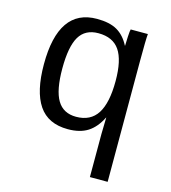

<svg xmlns="http://www.w3.org/2000/svg" viewBox="-111 -625 821 923"><g transform="rotate(15 300.0 -164.0)"><path d="M258.3 -536.1Q321.3 -536.1 358.9 -514.4Q396.5 -492.7 420.4 -446.3H421.4Q421.4 -460.9 423.1 -491.9Q424.8 -522.9 427.2 -528.8H512.7Q509.8 -502.4 509.8 -391.1V207.5H421.4V-6.8L423.3 -88.9H422.4Q396.5 -36.6 357.9 -12Q319.3 12.7 258.8 12.7Q160.2 12.7 113.8 -55.9Q67.4 -124.5 67.4 -259.8Q67.4 -536.1 258.3 -536.1ZM421.4 -270.5Q421.4 -374 388.2 -422.6Q355 -471.2 282.7 -471.2Q217.3 -471.2 187.7 -421.4Q158.2 -371.6 158.2 -262.7Q158.2 -154.8 188 -105Q217.8 -55.2 281.7 -55.2Q353.5 -55.2 387.5 -108.4Q421.4 -161.6 421.4 -270.5Z"/></g></svg>

Font: Liberation Mono
Style: Regular
Weight: 400
Monospace: yes
Designer: Steve Matteson
Foundry: Ascender Corporation
Version: Version 2.1.5